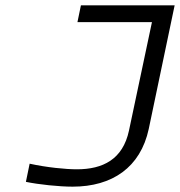

<svg xmlns="http://www.w3.org/2000/svg" viewBox="-20 -690 674 719"><path d="M268 -56C226 -56 155 -63 91 -77L77 -9C125 1 201 9 252 9C400 9 506 -63 537 -207L634 -670H283L270 -607H549L463 -201C440 -93 365 -56 268 -56Z"/></svg>

Font: LT Wave Mono Light
Style: Italic
Weight: 300
Designer: Daniel Lyons
Version: Version 2.5 (Glyphs App)